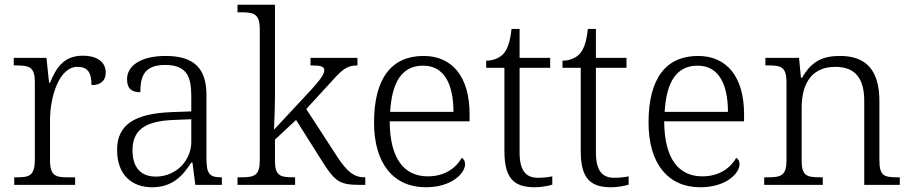

<svg xmlns="http://www.w3.org/2000/svg" viewBox="-20 -780 3843 810"><path d="M40 0H297V-32H266C215 -32 191 -38 191 -104V-274C191 -372 230 -498 306 -498C348 -498 366 -477 366 -421C409 -421 426 -443 426 -474C426 -517 392 -545 329 -545C246 -545 216 -490 191 -431H187L176 -536H38V-504H47C105 -504 127 -497 127 -433V-107C127 -39 104 -32 52 -32H40Z M622 10C712 10 754 -44 787 -94H792L804 0H916V-32H912C863 -32 851 -48 851 -112V-379C851 -491 799 -544 679 -544C573 -544 516 -502 516 -446C516 -406 535 -391 572 -391C572 -460 590 -506 677 -506C773 -506 787 -450 787 -372V-310L704 -307C548 -301 474 -254 474 -148C474 -40 538 10 622 10ZM637 -35C569 -35 539 -80 539 -145C539 -224 581 -269 713 -274L787 -277V-181C787 -105 725 -35 637 -35Z M982 0H1225V-32H1219C1162 -32 1140 -38 1140 -102V-191L1229 -274L1337 -103C1396 -9 1414 0 1507 0H1521V-32H1517C1473 -32 1443 -57 1402 -120L1272 -320L1361 -417C1418 -480 1437 -504 1488 -504V-536H1290V-504C1330 -504 1348 -501 1348 -484C1348 -468 1337 -448 1273 -380L1136 -233C1137 -259 1140 -331 1140 -374V-760H982V-728H1000C1052 -728 1076 -721 1076 -655V-105C1076 -39 1054 -32 996 -32H982Z M1776 10C1887 10 1942 -50 1942 -87C1942 -101 1936 -110 1928 -114C1904 -72 1857 -36 1785 -36C1685 -36 1625 -110 1624 -268H1961V-299C1961 -457 1887 -544 1767 -544C1633 -544 1558 -451 1558 -263C1558 -89 1641 10 1776 10ZM1893 -308H1626C1633 -431 1674 -503 1765 -503C1854 -503 1893 -425 1893 -308Z M2236 10C2261 10 2291 5 2310 -1V-36C2289 -32 2272 -30 2249 -30C2198 -30 2172 -61 2172 -137V-494H2301V-536H2172V-658H2138C2132 -601 2120 -570 2102 -551C2084 -533 2057 -524 2031 -524V-494H2108V-143C2108 -30 2146 10 2236 10Z M2558 10C2583 10 2613 5 2632 -1V-36C2611 -32 2594 -30 2571 -30C2520 -30 2494 -61 2494 -137V-494H2623V-536H2494V-658H2460C2454 -601 2442 -570 2424 -551C2406 -533 2379 -524 2353 -524V-494H2430V-143C2430 -30 2468 10 2558 10Z M2934 10C3045 10 3100 -50 3100 -87C3100 -101 3094 -110 3086 -114C3062 -72 3015 -36 2943 -36C2843 -36 2783 -110 2782 -268H3119V-299C3119 -457 3045 -544 2925 -544C2791 -544 2716 -451 2716 -263C2716 -89 2799 10 2934 10ZM3051 -308H2784C2791 -431 2832 -503 2923 -503C3012 -503 3051 -425 3051 -308Z M3204 0H3451V-32H3441C3384 -32 3362 -38 3362 -102V-326C3362 -414 3395 -498 3504 -498C3594 -498 3626 -442 3626 -354V0H3776V-32H3766C3708 -32 3690 -39 3690 -105V-353C3690 -485 3633 -544 3524 -544C3455 -544 3405 -525 3364 -452H3359L3351 -536H3209V-504H3224C3275 -504 3298 -497 3298 -433V-105C3298 -39 3276 -32 3218 -32H3204Z"/></svg>

Font: Noto Serif Bengali Light
Style: Regular
Weight: 300
Designer: Juan Bruce, Universal Thirst, Indian Type Foundry and the Monotype Design Team.
Foundry: Monotype Imaging Inc.
Version: Version 2.003